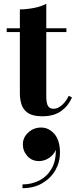

<svg xmlns="http://www.w3.org/2000/svg" viewBox="-20 -610 410 1019"><path d="M101.3 155.8Q101.3 119.9 129.9 93.4Q158.4 66.9 198.2 66.9Q239 66.9 268.7 101Q298.3 135 298.3 200.9Q298.3 251 273.7 293.7Q249 336.4 204.2 362.5Q159.4 388.7 99.4 388.7V368.7Q147.5 368.7 188.1 348.1Q228.8 327.6 252.9 286.9Q277.1 246.1 276.1 185.5Q264.9 212.6 239.7 228.8Q214.6 244.9 186.8 244.9Q149.2 244.9 125.2 218.3Q101.3 191.7 101.3 155.8ZM362.1 -92.8Q343.3 -48.6 304.8 -20.8Q266.4 7.1 204.6 7.1Q156 7.1 130.2 -9.2Q104.5 -25.4 95 -53.3Q85.4 -81.3 85.4 -116.2V-439.9H15.6V-460H85.4V-560.1Q119.1 -560.1 159.2 -567.6Q199.2 -575.2 225.6 -590.1V-460H332.5V-439.9H225.6V-100.6Q225.6 -63 234.5 -47.9Q243.4 -32.7 264.2 -32.7Q286.6 -32.7 309 -52.4Q331.3 -72 344.7 -101.6Z"/></svg>

Font: Bodoni* 11
Style: Bold
Weight: 700
Version: Version 2.000; ttfautohint (v1.8.1)